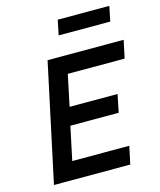

<svg xmlns="http://www.w3.org/2000/svg" viewBox="-123 -932 851 1021"><g transform="rotate(-15 302.0 -422.0)"><path d="M46 0 185 -650H604L583 -552H270L234 -380H498L478 -282H212L173 -98H487L466 0ZM276 -762 293 -844H577L560 -762Z"/></g></svg>

Font: Sometype Mono SemiBold
Style: Italic
Weight: 600
Italic angle: -12°
Designer: Ryoichi Tsunekawa
Foundry: Dharma Type
Version: Version 1.001